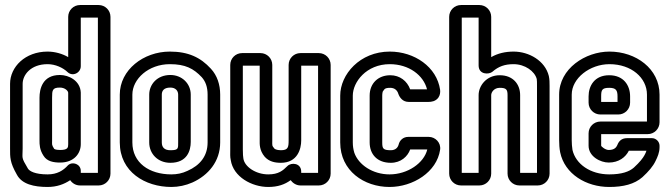

<svg xmlns="http://www.w3.org/2000/svg" viewBox="-20 -712 2658 763"><path d="M169 -457C200 -457 230 -443 248 -426C268 -406 301 -422 301 -449V-642H369V-25H301V-33C301 -60 268 -72 250 -55C231 -34 207 -19 169 -19C119 -19 97 -32 91 -42C63 -89 70 -81 70 -122V-379C70 -414 102 -457 169 -457ZM298 25H372C398 25 419 4 419 -22V-645C419 -671 398 -692 372 -692H298C272 -692 251 -671 251 -645V-485C229 -498 199 -507 169 -507C80 -507 20 -446 20 -379V-122C20 -87 19 -67 47 -18C67 20 115 31 169 31C206 31 235 20 259 4C267 16 281 25 298 25ZM301 -344C299 -391 254 -414 218 -414C148 -414 137 -357 137 -324V-153C137 -139 137 -117 153 -93C167 -70 194 -66 219 -66C274 -66 301 -102 301 -139ZM251 -343V-139C251 -126 250 -116 219 -116C198 -116 195 -121 195 -121C185 -137 187 -137 187 -153V-324C187 -353 188 -364 218 -364C238 -364 251 -351 251 -343Z M661 -19C573 -19 506 -65 506 -146V-336C506 -398 570 -457 655 -457C716 -457 749 -440 782 -405C797 -388 805 -366 805 -336V-146C805 -92 775 -55 725 -33C704 -23 683 -19 661 -19ZM661 31C689 31 718 25 745 13C807 -15 855 -70 855 -146V-336C855 -376 843 -412 818 -439C777 -484 728 -507 655 -507C550 -507 456 -434 456 -336V-146C456 -29 557 31 661 31ZM657 -414C604 -414 573 -376 573 -336V-146C573 -101 607 -65 657 -65C724 -65 738 -114 738 -148V-336C738 -380 703 -414 657 -414ZM657 -364C677 -364 688 -352 688 -336V-148C688 -122 690 -115 657 -115C633 -115 623 -127 623 -146V-336C623 -350 630 -364 657 -364Z M1177 -30C1177 -64 1138 -68 1122 -52C1104 -34 1087 -19 1046 -19C996 -19 951 -50 947 -83C946 -90 945 -99 945 -118V-451H1012V-154C1012 -141 1010 -115 1032 -89C1049 -70 1072 -65 1096 -65C1163 -65 1177 -121 1177 -154V-451H1244V-25H1177ZM1174 25H1247C1273 25 1294 4 1294 -22V-454C1294 -480 1273 -501 1247 -501H1174C1148 -501 1127 -480 1127 -454V-154C1127 -127 1125 -115 1096 -115C1078 -115 1071 -121 1071 -121C1060 -134 1062 -133 1062 -154V-454C1062 -480 1041 -501 1015 -501H942C916 -501 895 -480 895 -454V-118C895 -101 894 -89 897 -76C907 -9 981 31 1046 31C1084 31 1112 21 1135 4C1143 15 1157 25 1174 25Z M1449 -332V-146C1449 -100 1478 -65 1533 -65C1573 -65 1600 -90 1610 -118H1678C1665 -64 1600 -19 1528 -19C1461 -19 1405 -57 1388 -105C1384 -119 1382 -131 1382 -146V-332C1382 -386 1436 -457 1529 -457C1605 -457 1663 -413 1677 -357H1610C1598 -390 1569 -413 1531 -413C1483 -413 1449 -381 1449 -332ZM1528 31C1621 31 1716 -28 1729 -117C1733 -145 1710 -168 1684 -168H1602C1583 -168 1568 -155 1564 -137C1561 -126 1552 -115 1533 -115C1502 -115 1499 -122 1499 -146V-332C1499 -342 1501 -347 1501 -348C1508 -356 1506 -363 1531 -363C1548 -363 1559 -353 1563 -339C1568 -325 1580 -307 1604 -307H1683C1694 -307 1711 -309 1722 -324C1729 -334 1730 -345 1729 -355C1716 -446 1627 -507 1529 -507C1410 -507 1332 -416 1332 -332V-146C1332 -33 1427 31 1528 31Z M2021 -457C2066 -457 2105 -429 2113 -398C2114 -392 2114 -384 2114 -370V-25H2047V-334C2047 -378 2018 -413 1966 -413C1913 -413 1882 -371 1882 -334V-25H1815V-642H1882V-452C1882 -415 1923 -415 1937 -427C1961 -448 1986 -457 2021 -457ZM1885 -692H1812C1786 -692 1765 -671 1765 -645V-22C1765 4 1786 25 1812 25H1885C1911 25 1932 4 1932 -22V-334C1932 -345 1943 -363 1966 -363C1992 -363 1997 -356 1997 -334V-22C1997 4 2018 25 2044 25H2117C2143 25 2164 4 2164 -22V-370C2164 -384 2164 -396 2161 -410C2146 -471 2082 -507 2021 -507C1988 -507 1958 -500 1932 -485V-645C1932 -671 1911 -692 1885 -692Z M2319 -182V-133C2319 -90 2366 -66 2399 -66C2439 -66 2466 -87 2479 -113H2549C2547 -107 2545 -102 2541 -95C2535 -84 2523 -68 2499 -46C2481 -30 2451 -19 2401 -19C2326 -19 2268 -60 2255 -116C2253 -129 2252 -142 2252 -155V-336C2252 -401 2324 -457 2402 -457C2489 -457 2551 -403 2551 -336V-229H2366C2340 -229 2319 -208 2319 -182ZM2601 -226V-336C2601 -439 2507 -507 2402 -507C2306 -507 2202 -439 2202 -336V-155C2202 -140 2203 -122 2206 -107C2224 -20 2310 31 2401 31C2457 31 2501 20 2533 -8C2558 -31 2575 -51 2585 -72C2593 -88 2601 -106 2601 -127V-133C2601 -149 2587 -163 2571 -163H2472C2450 -163 2439 -151 2433 -135C2429 -126 2421 -116 2399 -116C2386 -116 2370 -129 2369 -133V-179H2554C2580 -179 2601 -200 2601 -226ZM2366 -257H2437C2463 -257 2484 -278 2484 -304V-329C2484 -373 2458 -413 2401 -413C2342 -413 2319 -370 2319 -329V-304C2319 -278 2340 -257 2366 -257ZM2401 -363C2428 -363 2434 -353 2434 -329V-307H2369V-329C2369 -354 2372 -363 2401 -363Z"/></svg>

Font: DIN Rundschrift
Style: BreitKont
Weight: 400
Width: 7
Version: Version 1.027